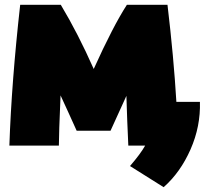

<svg xmlns="http://www.w3.org/2000/svg" viewBox="-20 -576 852 799"><path d="M440 -32H299Q288 -57 265.5 -106Q243 -155 232 -179Q225 -16 225 30H19Q28 -234 64 -556H233Q305 -436 370 -289Q450 -466 508 -556H677Q703 -337 714 -152H812Q815 -50 773 45.5Q731 141 661 203L521 115Q565 64 584 30H514Q512 -5 509.5 -74Q507 -143 506 -177Q495 -153 473 -104.5Q451 -56 440 -32Z"/></svg>

Font: Repo
Style: ExtraBlack
Weight: 1000
Designer: Stefan Peev
Foundry: Context Ltd
Version: Version 001.000